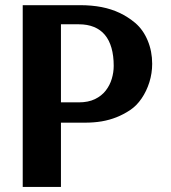

<svg xmlns="http://www.w3.org/2000/svg" viewBox="-20 -738 674 758"><path d="M69.7 0V-717.6H295.3Q342.1 -717.6 380.8 -710.1Q419.6 -702.5 452.4 -687Q485.2 -671.5 514 -647.3Q545.2 -620.7 563 -578.1Q580.8 -535.6 580.8 -486.1Q580.8 -449.1 569.8 -413.6Q558.7 -378.1 539 -349.3Q519.3 -320.4 493.4 -303.2Q467.7 -286.2 440.1 -275.2Q412.4 -264.2 381.7 -258.9Q350.9 -253.7 314.6 -253.7H145.7L220.6 -311.1V0ZM220.6 -266.1 177.6 -333.9H291.1Q328.6 -333.9 354.9 -346.7Q381.2 -359.4 397.6 -380.6Q413.9 -401.7 421.4 -427.2Q428.9 -452.6 428.9 -477.8Q428.9 -518.1 420.1 -548.9Q411.3 -579.7 394 -600.4Q376.7 -621 351 -631.5Q325.2 -642.1 291.1 -642.1H89.2L220.6 -709.1Z"/></svg>

Font: Russolo 10pt ExtraLight
Style: Regular
Weight: 200
Designer: Micah Stupak-Hahn
Version: Version 1.000